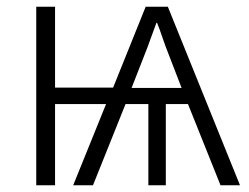

<svg xmlns="http://www.w3.org/2000/svg" viewBox="-20 -552 741 572"><path d="M480 -532 695 0H637L540 -242H474V0H422V-242H354L257 0H198L296 -242H144V0H88V-532H144V-291H317L414 -532ZM448 -484H446Q438 -463 429 -437.5Q420 -412 408 -382L372 -290H521L484 -386Q472 -416 464 -440Q456 -464 448 -484Z"/></svg>

Font: BC Sans Light
Style: Regular
Weight: 300
Designer: Monotype Design Team
Foundry: Monotype Imaging Inc.
Version: Version 2.000;GOOG;noto-source:20170915:90ef993387c0